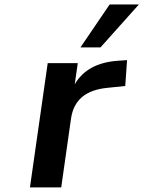

<svg xmlns="http://www.w3.org/2000/svg" viewBox="-20 -813 623 833"><path d="M245.6 0 288.1 -298.3C299.8 -379.4 352.1 -423.3 447.8 -432.1L523.4 -439.9L531.2 -552.2L490.2 -549.3C404.3 -543 341.3 -510.7 304.2 -447.3L317.4 -539.1H187L109.9 0ZM416 -607.4 582.5 -793.5H455.6L329.1 -607.4Z"/></svg>

Font: Winston SemiBold
Style: Italic
Weight: 600
Italic angle: -8.13011°
Designer: Vernon Adams, Kim Jin-seong, David Berlow, Cristiano Sobral
Foundry: The Winston Project Authors
Version: Version 3.004